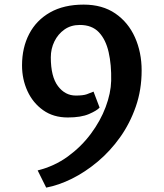

<svg xmlns="http://www.w3.org/2000/svg" viewBox="-20 -774 730 854"><path d="M78 -483Q78 -562 109.8 -623Q141.5 -684 202.8 -718.8Q264 -753.5 352 -753.5Q435.5 -753.5 493 -714Q550.5 -674.5 580.2 -608Q610 -541.5 610 -460.5Q610 -374.5 584 -299.8Q558 -225 514 -163.2Q470 -101.5 414.5 -55Q359 -8.5 300 20.8Q241 50 185.5 60.5L147.5 -16Q222 -34.5 281.8 -78Q341.5 -121.5 384.2 -179Q427 -236.5 450 -298Q473 -359.5 474.5 -414.5Q476 -486 463.2 -542Q450.5 -598 419.8 -630.5Q389 -663 335 -663Q295.5 -663 266.8 -642.8Q238 -622.5 222 -589.8Q206 -557 206 -519Q206 -433 237.8 -391Q269.5 -349 317 -349Q350 -349 366.2 -354.8Q382.5 -360.5 396 -366.5L423 -295.5Q411 -282 375.8 -266.8Q340.5 -251.5 281.5 -251.5Q217.5 -251.5 172 -283.8Q126.5 -316 102.2 -368.8Q78 -421.5 78 -483Z"/></svg>

Font: Merriweather Sans Medium
Style: Regular
Weight: 500
Designer: Eben Sorkin
Foundry: Eben Sorkin
Version: Version 2.001